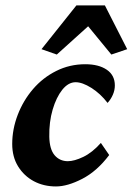

<svg xmlns="http://www.w3.org/2000/svg" viewBox="-20 -670 482 698"><path d="M254.9 -371.1Q228.5 -371.1 206.5 -343.8Q184.6 -316.4 171.4 -271.5Q158.2 -226.6 159.2 -172.9Q160.2 -127 178.7 -105.5Q197.3 -84 226.6 -84Q250 -84 282.7 -99.6Q315.4 -115.2 346.7 -150.4L377 -106.4Q333 -47.9 279.3 -20Q225.6 7.8 183.6 7.8Q138.7 7.8 103 -11.2Q67.4 -30.3 45.9 -64.9Q24.4 -99.6 24.4 -146.5Q24.4 -200.2 44.4 -252.4Q64.5 -304.7 100.1 -346.2Q135.7 -387.7 184.6 -412.1Q233.4 -436.5 290 -436.5Q338.9 -436.5 368.2 -416.5Q397.5 -396.5 397.5 -359.4Q397.5 -341.8 390.1 -325.2Q382.8 -308.6 371.1 -295.9Q344.7 -330.1 312 -350.6Q279.3 -371.1 254.9 -371.1ZM442.4 -491.2 384.8 -471.7 273.4 -607.4H336.9L186.5 -471.7L130.9 -491.2L257.8 -650.4H361.3Z"/></svg>

Font: Crimson Pro
Style: Bold Italic
Weight: 700
Italic angle: -12°
Designer: Jacques Le Bailly
Foundry: Baron von Fonthausen
Version: Version 1.003